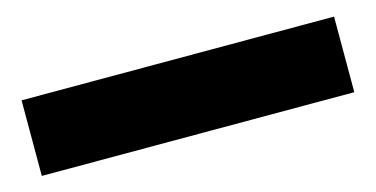

<svg xmlns="http://www.w3.org/2000/svg" viewBox="-32 -37 624 319"><g transform="rotate(-15 280.0 123.0)"><path d="M11.5 188V58H549V188Z"/></g></svg>

Font: Geologica Roman
Style: Bold
Weight: 700
Designer: Sindre Bremnes, Frode Helland
Foundry: Monokrom Skriftforlag AS
Version: Version 1.010;gftools[0.9.28]